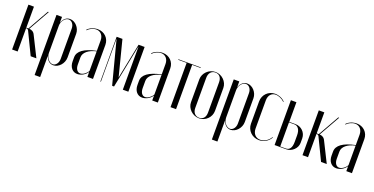

<svg xmlns="http://www.w3.org/2000/svg" viewBox="-25 -1163 3879 1992"><g transform="rotate(20 1914.5 -167.0)"><path d="M250 0H313L204 -218C190 -251 164 -262 139 -263L270 -495H260L129 -263H106V-495H45V0H106V-257H110C123 -257 132 -249 139 -230Z M355 169H416V-60H418C433 -16 464 8 501 8C560 8 614 -52 614 -119V-380C614 -445 561 -503 503 -503C465 -503 434 -479 418 -434H416V-495H355ZM416 -97V-399C416 -447 452 -494 491 -494C526 -494 552 -459 552 -415V-79C552 -35 525 0 492 0C453 0 416 -47 416 -97Z M677 -99C677 -35 713 8 766 8C807 8 852 -17 874 -52H876V0H938V-376C938 -448 883 -502 810 -502C766 -502 721 -483 697 -455L702 -451C722 -475 762 -494 796 -494C843 -494 876 -457 876 -403V-288C743 -260 677 -212 677 -144ZM793 -8C760 -8 739 -40 739 -87V-166C739 -220 792 -263 876 -282V-66C858 -33 822 -8 793 -8Z M1328 -495H1261L1189 -138L1184 -108H1182L1083 -495H1019V-1H1025V-473H1026L1149 -1H1170L1265 -473H1267V-1H1328Z M1393 -99C1393 -35 1429 8 1482 8C1523 8 1568 -17 1590 -52H1592V0H1654V-376C1654 -448 1599 -502 1526 -502C1482 -502 1437 -483 1413 -455L1418 -451C1438 -475 1478 -494 1512 -494C1559 -494 1592 -457 1592 -403V-288C1459 -260 1393 -212 1393 -144ZM1509 -8C1476 -8 1455 -40 1455 -87V-166C1455 -220 1508 -263 1592 -282V-66C1574 -33 1538 -8 1509 -8Z M1948 -495H1701V-489H1794V0H1855V-489H1948Z M2109 -503C2037 -503 1976 -443 1976 -374V-121C1976 -52 2038 8 2111 8C2182 8 2241 -51 2241 -121V-374C2241 -443 2180 -503 2109 -503ZM2110 -497C2153 -497 2179 -466 2179 -414V-80C2179 -29 2153 2 2110 2C2066 2 2038 -30 2038 -80V-414C2038 -464 2066 -497 2110 -497Z M2312 169H2373V-60H2375C2390 -16 2421 8 2458 8C2517 8 2571 -52 2571 -119V-380C2571 -445 2518 -503 2460 -503C2422 -503 2391 -479 2375 -434H2373V-495H2312ZM2373 -97V-399C2373 -447 2409 -494 2448 -494C2483 -494 2509 -459 2509 -415V-79C2509 -35 2482 0 2449 0C2410 0 2373 -47 2373 -97Z M2637 -371V-124C2637 -50 2696 8 2772 8C2826 8 2873 -20 2900 -67L2895 -70C2872 -28 2826 0 2783 0C2733 0 2699 -38 2699 -93V-405C2699 -459 2730 -495 2776 -495C2810 -495 2851 -476 2874 -451L2878 -455C2852 -484 2809 -502 2768 -502C2694 -502 2637 -444 2637 -371Z M3004 -278V-495H2943V0H3073C3132 0 3189 -52 3189 -113V-162C3189 -229 3135 -278 3073 -278ZM3128 -101C3128 -37 3105 -6 3064 -6H3003V-272H3062C3101 -272 3128 -238 3128 -175Z M3456 0H3519L3410 -218C3396 -251 3370 -262 3345 -263L3476 -495H3466L3335 -263H3312V-495H3251V0H3312V-257H3316C3329 -257 3338 -249 3345 -230Z M3536 -99C3536 -35 3572 8 3625 8C3666 8 3711 -17 3733 -52H3735V0H3797V-376C3797 -448 3742 -502 3669 -502C3625 -502 3580 -483 3556 -455L3561 -451C3581 -475 3621 -494 3655 -494C3702 -494 3735 -457 3735 -403V-288C3602 -260 3536 -212 3536 -144ZM3652 -8C3619 -8 3598 -40 3598 -87V-166C3598 -220 3651 -263 3735 -282V-66C3717 -33 3681 -8 3652 -8Z"/></g></svg>

Font: Moniqa Display
Style: Regular
Weight: 400
Designer: Rajesh Rajput
Foundry: Rajesh Rajput
Version: Version 1.000